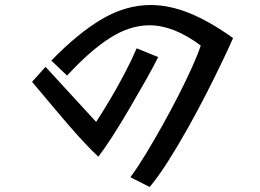

<svg xmlns="http://www.w3.org/2000/svg" viewBox="-20 -700 1040 767"><path d="M501 8Q531 -33 564 -87.5Q597 -142 630.5 -202Q664 -262 694 -321Q724 -380 747 -431Q770 -482 782 -518Q674 -599 577 -599Q499 -599 419.5 -548.5Q340 -498 248 -398L185 -458Q292 -568 387.5 -624Q483 -680 582 -680Q657 -680 738 -647Q819 -614 911 -548Q895 -511 867 -452.5Q839 -394 804 -325.5Q769 -257 730 -187.5Q691 -118 652 -56.5Q613 5 578 47ZM612 -472Q591 -430 559.5 -374.5Q528 -319 494 -261Q460 -203 428 -153.5Q396 -104 373 -74Q351 -94 319 -128Q287 -162 253 -201.5Q219 -241 188 -278Q157 -315 135 -341Q113 -367 108 -373L162 -433L364 -213Q389 -251 418.5 -300.5Q448 -350 476.5 -404Q505 -458 526 -507Z"/></svg>

Font: Stick
Style: Regular
Weight: 400
Designer: Fontworks Inc.
Foundry: Fontworks Inc.
Version: Version 1.100